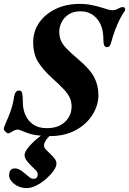

<svg xmlns="http://www.w3.org/2000/svg" viewBox="-36 -684 663 985"><path d="M218.9 14.2Q183.2 14.2 151.5 9.7Q119.8 5.2 92.1 -6.5Q78.3 -12.3 68.6 -15.8Q58.8 -19.3 55.8 -19.3Q49.2 -19.3 42.5 -16.9Q35.7 -14.5 30.7 -11.6Q23.9 -7.6 17.7 -3.8Q11.5 0 6.6 0Q1 0 -7.7 -8.1Q-16.5 -16.3 -16.5 -23.1Q-16.5 -30.7 -5.4 -55Q5.6 -79.3 18.4 -114.3Q31.1 -149.2 36.1 -187.4Q41.6 -219.7 61.9 -219.7Q74.9 -219.7 78.1 -204.5Q81.3 -189.2 81.3 -156.9Q81.3 -124.7 94.2 -94.4Q107.1 -64.1 134.5 -45.3Q161.8 -26.5 203.6 -26.5Q263.5 -26.5 297.3 -58.5Q331.2 -90.5 331.2 -137.8Q331.2 -160.5 323.3 -179.6Q315.4 -198.8 294.1 -222.7Q272.8 -246.6 231.8 -283.1Q183.9 -326.2 159.1 -367Q134.3 -407.8 134.3 -468.1Q134.3 -523.5 165.1 -567.8Q195.9 -612.1 249.6 -638Q303.2 -664 372 -664Q406.1 -664 434.7 -658Q463.4 -652.1 484.5 -645.4Q504.5 -639.4 516.8 -635.6Q529 -631.7 541 -631.7Q555.2 -631.7 565.7 -637.5Q573 -642 579.9 -644.7Q586.7 -647.5 593.4 -647.5Q603.8 -647.5 605.8 -640.2Q607.8 -633 602.1 -624.9Q591.4 -610.8 578.4 -584.9Q565.3 -559.1 553.9 -528.3Q542.6 -497.5 534.6 -466.8Q531.7 -455.9 526.7 -449.1Q521.6 -442.2 512 -442.2Q502.5 -442.2 498.4 -452.2Q494.3 -462.1 494.3 -483Q494.3 -548.9 461.9 -587.4Q429.4 -626 376.4 -626Q340.6 -626 316.5 -610.3Q292.3 -594.5 280.2 -570.4Q268.1 -546.2 268.1 -520.8Q268.1 -497.2 275.9 -477.6Q283.7 -458.1 304.6 -435.8Q325.5 -413.6 365.2 -380Q425.2 -329.9 447.1 -287.8Q468.9 -245.7 468.9 -196.3Q468.9 -144.6 439.2 -96.3Q409.5 -48 353.7 -16.9Q297.8 14.2 218.9 14.2ZM101 281Q76.4 281 55.6 271Q34.8 261.1 22.9 246.1Q10.9 231.2 10.9 216.8Q10.9 180 39.9 180Q53.8 180 66.5 187.5Q79.2 195.1 91.1 205.5Q105.4 217 114.9 225.1Q124.3 233.2 137.9 233.2Q147.2 233.2 152.3 227.1Q157.3 221.1 157.3 212.5Q157.3 198 147.3 189Q137.3 179.9 125.5 167.9Q113.8 156.9 102 141.5Q90.1 126 90.1 112.1Q90.1 95.1 110 71.3Q129.8 47.5 159 23.6Q188.2 -0.2 216.9 -17H255.9Q217.3 11 203.5 29.8Q189.7 48.6 189.7 62.6Q189.7 72.6 200 83.7Q210.4 94.8 222.2 105.8Q235.6 118.4 244.6 130.3Q253.6 142.2 253.6 155.4Q253.6 171.4 238.4 192.6Q223.2 213.8 199.9 234.2Q176.6 254.6 150.2 267.8Q123.7 281 101 281Z"/></svg>

Font: EB Garamond
Style: Italic
Weight: 400
Italic angle: -17.2°
Designer: Georg Duffner and Octavio Pardo
Foundry: Georg Duffner
Version: Version 1.001